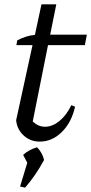

<svg xmlns="http://www.w3.org/2000/svg" viewBox="-20 -640 418 880"><path d="M162 9Q119 9 88.5 -19Q58 -47 54 -89L129 -433H55L59 -455Q101 -477 140 -480L170 -620H238L210 -481H378L369 -433H200L130 -83Q156 -59 186 -59Q220 -59 252.5 -85.5Q285 -112 307 -158L324 -151Q308 -79 263.5 -35Q219 9 162 9ZM72 215 105 106 86 70Q112 46 150 35Q174 60 182 93Q144 164 95 220Z"/></svg>

Font: Piazzolla
Style: Italic
Weight: 400
Italic angle: -11.3°
Designer: Juan Pablo del Peral
Foundry: Huerta Tipografica
Version: Version 1.330